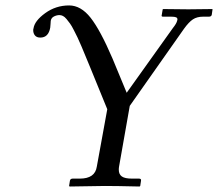

<svg xmlns="http://www.w3.org/2000/svg" viewBox="-20 -679 795 700"><path d="M308.1 -435.1Q297.4 -460.9 291.7 -474.6Q286.1 -488.3 277.1 -509.8Q268.1 -531.2 262.5 -542.7Q256.8 -554.2 249 -569.6Q241.2 -585 235.4 -593Q229.5 -601.1 222.7 -609.4Q215.8 -617.7 209.5 -620.8Q203.1 -624 196.8 -624Q187 -624 177 -619.1Q167 -614.3 165 -603Q164.6 -600.6 164.3 -592Q164.1 -583.5 163.1 -578.1Q156.7 -542 127 -542Q113.8 -542 107.4 -549.8Q101.1 -557.6 101.1 -568.8Q101.1 -573.2 102.1 -575.2Q106 -603 144.8 -631.1Q183.6 -659.2 231.9 -659.2Q274.9 -659.2 310.3 -614.3Q345.7 -569.3 390.1 -465.8L441.9 -340.8L609.9 -576.2Q624 -593.8 626 -604Q627 -606 627 -607.9Q627 -613.8 621.8 -616Q616.7 -618.2 604 -618.2H574.2Q567.4 -618.2 569.8 -625L573.2 -645L575.2 -646Q653.8 -645 667 -645L753.9 -646L754.9 -645L752 -625Q750.5 -618.2 741.2 -618.2H720.2Q698.2 -618.2 683.3 -608.4Q668.5 -598.6 650.9 -574.2L453.1 -293L414.1 -71.8Q413.1 -66.9 413.1 -60.1Q413.1 -43.5 424.3 -35.6Q435.5 -27.8 460.9 -27.8H486.8Q495.6 -27.8 494.1 -20L491.2 -1L488.8 1Q401.9 -1 362.8 -1L233.9 1L231.9 -1L234.9 -20Q236.3 -27.8 245.1 -27.8H271Q326.7 -27.8 333 -71.8L371.1 -280.8Z"/></svg>

Font: Common Serif
Style: Italic
Weight: 400
Italic angle: -12°
Designer: Philipp H. Poll, Khaled Hosny
Foundry: Stefan Peev, Context Ltd.
Version: Version 1.026